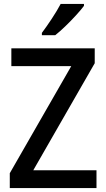

<svg xmlns="http://www.w3.org/2000/svg" viewBox="-20 -961 541 981"><path d="M473 0H30V-76L344 -623H38V-714H464V-638L150 -91H473ZM409 -931Q395 -912 369 -883.5Q343 -855 314 -827Q285 -799 262 -781H194V-793Q218 -825 245 -866Q272 -907 290 -941H409Z"/></svg>

Font: Noto Sans Malayalam SemiCondensed Medium
Style: Regular
Weight: 500
Width: 4
Designer: Jelle Bosma - Monotype Design Team
Foundry: Monotype Imaging Inc.
Version: Version 2.104; ttfautohint (v1.8.4.7-5d5b)